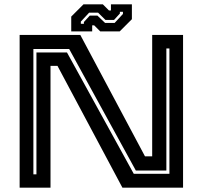

<svg xmlns="http://www.w3.org/2000/svg" viewBox="-20 -860 929 880"><path d="M70 0V-700H348L644.5 -143.5H677.5V-700H819V0H541L243.5 -558H211.5V0ZM133 -61H147V-619.5H287L593 -63.5H756.5V-638H742.5V-78.5H602.5L297 -635.5H133ZM306.5 -716V-784L362.5 -840H451.5L479.5 -812H488.5V-840H584.5V-772L528.5 -716H439.5L411.5 -744H402.5V-716ZM350.5 -751H364.5V-759L391.5 -788.5H426.5L461.5 -755H505.5L543.5 -796V-806H529.5V-798L502.5 -768.5H463.5L429.5 -802H388.5L350.5 -761Z"/></svg>

Font: Tourney Expanded Regular
Style: Bold
Weight: 700
Width: 7
Designer: Tyler Finck
Foundry: Etcetera Type Co
Version: Version 1.010; ttfautohint (v1.8.3)